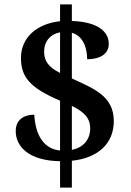

<svg xmlns="http://www.w3.org/2000/svg" viewBox="-20 -780 599 879"><path d="M255 -42V79H309V-44C431 -57 501 -124 501 -226C501 -343 404 -376 309 -421V-630C363 -615 379 -556 379 -509C444 -509 478 -537 478 -579C478 -636 427 -680 309 -684V-760H255V-683C148 -671 76 -608 76 -515C76 -427 117 -378 255 -319V-91C180 -98 142 -162 137 -255C90 -255 52 -232 52 -180C52 -109 112 -44 255 -42ZM255 -632V-446C202 -473 182 -500 182 -544C182 -591 211 -624 255 -632ZM309 -94V-295C367 -267 393 -238 393 -192C393 -142 362 -104 309 -94Z"/></svg>

Font: Noto Serif Tamil SemiBold
Style: Regular
Weight: 600
Designer: Indian Type Foundry, Tom Grace, and the Monotype Design Team
Foundry: Monotype Imaging Inc.
Version: Version 2.004